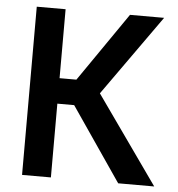

<svg xmlns="http://www.w3.org/2000/svg" viewBox="-51 -748 737 796"><g transform="rotate(5 317.5 -350.0)"><path d="M260 -307H190V0H70V-700H190V-413H260L458 -700H600L362 -365L620 0H470Z"/></g></svg>

Font: Retni Sans
Style: Bold
Weight: 700
Designer: Vitaly Kuzmin
Foundry: ParaType Ltd.
Version: Version 1.00;March 2, 2019;FontCreator 11.5.0.2425 64-bit; t